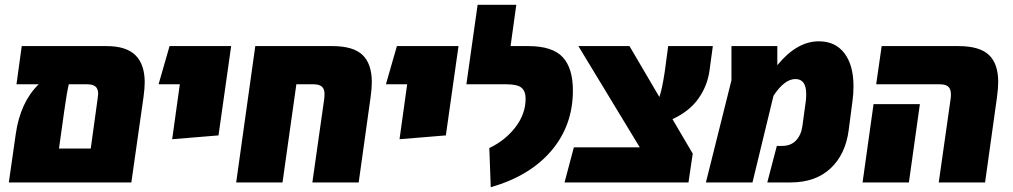

<svg xmlns="http://www.w3.org/2000/svg" viewBox="-20 -764 4241 804"><path d="M586 -419Q586 -395 581 -358L530 0H17L46 -203Q65 -336 142 -411H49L71 -571H426Q509 -571 547.5 -532.5Q586 -494 586 -419ZM360 -142 389 -352Q391 -366 391 -371Q391 -392 380 -401.5Q369 -411 345 -411H268Q259 -372 249 -299L227 -142Z M733 -411H644L690 -571H948L895 -197L701 -181Z M1537 -420Q1537 -395 1532 -358L1482 0H1288L1338 -352Q1339 -359 1339 -370Q1339 -391 1328 -401Q1317 -411 1293 -411H1221L1163 0H969L1049 -571H1371Q1460 -571 1498.5 -533.5Q1537 -496 1537 -420Z M1685 -411H1596L1642 -571H1900L1847 -197L1653 -181Z M2029 -144Q2096 -176 2138.5 -231.5Q2181 -287 2181 -351Q2181 -382 2164 -396.5Q2147 -411 2101 -411H1933L1980 -744H2142L2118 -571H2192Q2293 -571 2336 -525Q2379 -479 2379 -385Q2379 -239 2289 -133Q2199 -27 2035 20Z M2796 -265 2880 -122H2881L2863 0H2344L2383 -147H2659L2402 -571H2616L2741 -358Q2752 -387 2764 -466L2778 -571H2965L2951 -468Q2942 -404 2904.5 -351Q2867 -298 2796 -265Z M3554 -403Q3554 -371 3550 -343L3534 -220Q3521 -118 3458 -59Q3395 0 3290 0H3193L3233 -153H3255Q3292 -153 3313.5 -176Q3335 -199 3340 -236L3354 -338Q3356 -350 3356 -370Q3356 -433 3311 -433Q3265 -433 3219 -363L3131 0H2936L3043 -428V-571H3235V-491Q3317 -591 3409 -591Q3478 -591 3516 -541Q3554 -491 3554 -403Z M3961 -352Q3962 -358 3962 -369Q3962 -391 3951 -401Q3940 -411 3915 -411H3649L3672 -571H3993Q4082 -571 4121 -534Q4160 -497 4160 -421Q4160 -396 4155 -358L4105 0H3911ZM3638 -328H3832L3786 0H3592Z"/></svg>

Font: FiraGO Heavy
Style: Italic
Weight: 900
Italic angle: -8°
Designer: bBox Type GmbH
Foundry: bBox Type GmbH
Version: Version 1.001